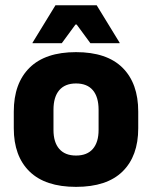

<svg xmlns="http://www.w3.org/2000/svg" viewBox="-20 -707 587 741"><path d="M273.4 14.2Q154.7 14.2 93.9 -45.2Q33.2 -104.6 33.2 -211.9V-276.5Q33.2 -385.4 94.1 -445.6Q155 -505.8 273.4 -505.8Q392.2 -505.8 452.9 -445.6Q513.5 -385.4 513.5 -276.5V-211.9Q513.5 -104.6 453 -45.2Q392.6 14.2 273.4 14.2ZM273.4 -106.7Q316.2 -106.7 338.3 -132.3Q360.5 -157.9 360.5 -205.5V-283.2Q360.5 -332.8 338.3 -358.9Q316.2 -384.9 273.4 -384.9Q231 -384.9 208.7 -358.9Q186.4 -332.8 186.4 -283.2V-205.5Q186.4 -157.9 208.7 -132.3Q231 -106.7 273.4 -106.7ZM194.1 -686.8H353.1L441.7 -542.1V-540.2H328.9L275.8 -612.4H271.4L218.4 -540.2H105.5V-542.1Z"/></svg>

Font: Anek Gujarati Medium
Style: Regular
Weight: 500
Designer: Mrunmayee Ghaisas (Gujarati), Yesha Goshar (Latin)
Foundry: Ek Type
Version: Version 1.003